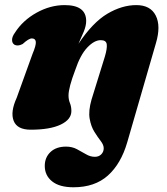

<svg xmlns="http://www.w3.org/2000/svg" viewBox="-20 -508 672 772"><path d="M491.5 64.5Q466.5 150.5 413.8 197.8Q361 245 275.5 245Q219 245 189.5 221.2Q160 197.5 160 159Q160 125 183 103.2Q206 81.5 245.5 81.5Q270 81.5 289.2 91.8Q308.5 102 325.8 112.2Q343 122.5 361.5 122.5Q377.5 122.5 387.2 112.5Q397 102.5 397 88Q397 74.5 385 59Q373 43.5 359.5 22Q346 0.5 340.5 -30.8Q335 -62 348 -107.5L401.5 -280Q411.5 -313.5 409.2 -330Q407 -346.5 385 -346.5Q359 -346.5 331 -317Q303 -287.5 282.5 -226.5Q255.5 -155.5 255.5 -124Q255.5 -107.5 261.2 -93.5Q267 -79.5 267 -61.5Q267 -27.5 224 -7Q181 13.5 103.5 13.5Q49 13.5 35 -22Q21 -57.5 47 -114.5L110.5 -290.5Q125.5 -326 124 -339.8Q122.5 -353.5 108 -353.5Q95.5 -353.5 71 -331Q60.5 -325.5 52.2 -325.2Q44 -325 38.5 -328Q28.5 -334 28.5 -347.5Q28.5 -361 40 -376.5Q71.5 -426 126.8 -456.8Q182 -487.5 240 -487.5Q326.5 -487.5 326.5 -423.5Q326.5 -404.5 316.8 -380.8Q307 -357 295.5 -332Q353 -418 411.8 -452.8Q470.5 -487.5 528 -487.5Q585 -487.5 606.2 -445.5Q627.5 -403.5 607 -334.5Z"/></svg>

Font: Fraunces 9pt S000 Black
Style: Italic
Weight: 900
Italic angle: -16°
Version: Version 1.000; ttfautohint (v1.8.3)